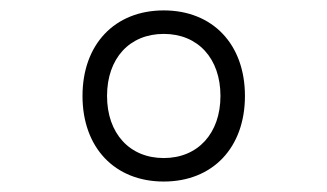

<svg xmlns="http://www.w3.org/2000/svg" viewBox="-20 -723 626 367"><path d="M293 -376C386.7 -376 448.2 -440.9 448.2 -539.6C448.2 -638.2 386.7 -703.1 293 -703.1C199.2 -703.1 137.7 -638.2 137.7 -539.6C137.7 -440.9 199.2 -376 293 -376ZM293 -420.9C227.5 -420.9 184.6 -468.3 184.6 -539.6C184.6 -611.3 227.5 -658.2 293 -658.2C358.4 -658.2 401.4 -611.3 401.4 -539.6C401.4 -468.3 358.4 -420.9 293 -420.9Z"/></svg>

Font: Cascadia Mono PL ExtraLight
Style: Regular
Weight: 200
Monospace: yes
Designer: Aaron Bell
Foundry: Saja Typeworks
Version: Version 2404.023